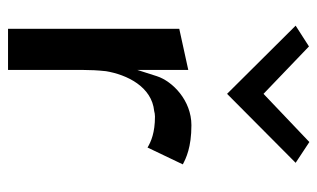

<svg xmlns="http://www.w3.org/2000/svg" viewBox="-180 -640 809 490"><g transform="rotate(90 225.0 -394.5)"><path d="M399 -456C384 -464 356 -478 299 -478C236 -478 187 -430 174 -390L158 -340V-470L53 -447V-10H158V-201C158 -220 159 -240 161 -258V-259C170 -314 201 -377 263 -383C266 -384 272 -385 277 -385C318 -385 341 -375 356 -366ZM45 -744 219 -569 395 -744 342 -779 219 -662 98 -778Z"/></g></svg>

Font: Bluebird
Style: LiNrw
Weight: 300
Designer: Jasper
Foundry: Cannot Into Space Fonts
Version: Version 0.98